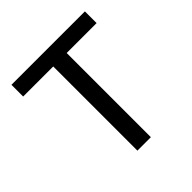

<svg xmlns="http://www.w3.org/2000/svg" viewBox="-191 -879 1030 1030"><g transform="rotate(-45 324.5 -364.0)"><path d="M45.9 -638.7V-727.5H603V-638.7H376V0H273.9V-638.7Z"/></g></svg>

Font: Inter Cardless
Style: Regular
Weight: 400
Designer: Rasmus Andersson
Foundry: rsms
Version: Version 4.001;git-9221beed3